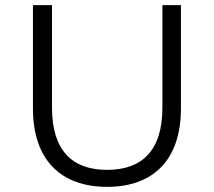

<svg xmlns="http://www.w3.org/2000/svg" viewBox="-20 -720 832 746"><path d="M396 6C575 6 683 -98 683 -299V-700H611V-302C611 -136 533 -60 396 -60C260 -60 182 -136 182 -302V-700H108V-299C108 -98 217 6 396 6Z"/></svg>

Font: Montserrat Lite
Style: Regular
Weight: 400
Designer: Julieta Ulanovsky
Foundry: Julieta Ulanovsky
Version: Version 7.200;PS 007.200;hotconv 1.0.88;makeotf.lib2.5.64775